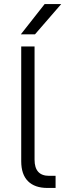

<svg xmlns="http://www.w3.org/2000/svg" viewBox="-20 -930 325 950"><path d="M215 0Q152 0 118.5 -33.5Q85 -67 85 -132V-700H151V-140Q151 -60 223 -60H255V0H215ZM201 -910H283L153 -760H83Z"/></svg>

Font: PT Root UI Web
Style: Regular
Weight: 400
Designer: Vitaly Kuzmin
Foundry: ParaType Ltd.
Version: Version 1.000W